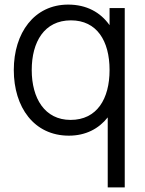

<svg xmlns="http://www.w3.org/2000/svg" viewBox="-20 -575 632 835"><path d="M279.5 15C352.5 15 409.5 -15 448.5 -64.5V240H522.5V-540H456.5V-465.5C417 -521.5 356.5 -555 276.5 -555C128.5 -555 40 -431.5 40 -270.5C40 -108.5 128 15 279.5 15ZM287 -53.5C174.5 -53.5 118 -147.5 118 -270.5C118 -392.5 172.5 -486.5 288.5 -486.5C401 -486.5 456.5 -397.5 456.5 -270.5C456.5 -145.5 402 -53.5 287 -53.5Z"/></svg>

Font: Manrope
Style: Regular
Weight: 400
Designer: Mikhail Sharanda
Foundry: Mikhail Sharanda
Version: Version 4.505